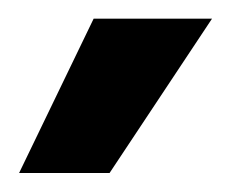

<svg xmlns="http://www.w3.org/2000/svg" viewBox="-24 -804 246 205"><path d="M93 -619.3 202.4 -784.1H76L-3.6 -619.3Z"/></svg>

Font: Riot Sans 2.0
Style: Bold
Weight: 600
Designer: Rasmus Andersson
Foundry: rsms
Version: Version 3.006;hotconv 1.0.109;makeotfexe 2.5.65596